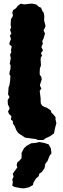

<svg xmlns="http://www.w3.org/2000/svg" viewBox="-20 -742 344 1049"><path d="M186 23 178 18 147 14 117 10 103 0 90 -8 80 -15 70 -29 60 -54 51 -66 50 -81 40 -88 42 -108 29 -119 24 -133 33 -150 23 -172 22 -195 32 -212 24 -226 27 -265 32 -279 35 -299 37 -327 31 -337 33 -351 37 -364 38 -385 33 -394 39 -424 35 -443 42 -457 40 -468 44 -488 31 -500 33 -512 40 -528 34 -548 42 -558 35 -579 41 -593 38 -606 40 -637 51 -656 47 -673 52 -687 67 -697 78 -711 93 -722 112 -718 147 -722H157L179 -717L192 -705L204 -700L212 -681L219 -672L222 -654L221 -631L229 -599L218 -575L226 -559L218 -532L211 -518L214 -503L206 -485L215 -467L204 -452L210 -437L203 -429L202 -414L204 -385L198 -368L197 -349V-335L206 -321L208 -308L201 -287L198 -275L206 -258L197 -246L200 -221L202 -205V-193L203 -177L210 -165L220 -159L234 -154L241 -150L258 -138L260 -128L273 -115L284 -101L283 -91L288 -69L281 -43L275 -13L254 2L230 13L217 23ZM112 287 93 286 58 279 47 272 50 252 47 239 54 224 50 207 75 172 71 161 75 145 87 135 98 122V93L111 68L125 55L150 41L178 38L196 34L222 39L246 47L258 69L261 96L251 109L239 139L228 152L223 177L209 197L194 208L192 220L177 233L163 255L160 269L139 281Z"/></svg>

Font: Winky Rough ExtraBold
Style: Regular
Weight: 800
Designer: Simon Atzbach
Foundry: typofactur
Version: Version 1.206; ttfautohint (v1.8.4.7-5d5b)